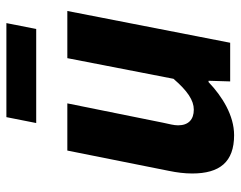

<svg xmlns="http://www.w3.org/2000/svg" viewBox="-94 -628 735 586"><g transform="rotate(-90 273.0 -335.5)"><path d="M153 12C213 12 271 -24 315 -66H319L317 0H435L532 -497H388L325 -173C288 -130 259 -111 231 -111C201 -111 183 -127 183 -159C183 -172 187 -186 191 -205L250 -497H106L44 -187C39 -163 36 -139 36 -116C36 -32 71 12 153 12ZM190 -592H477L495 -683H208Z"/></g></svg>

Font: Source Sans Pro
Style: Bold Italic
Weight: 700
Italic angle: -11°
Designer: Paul D. Hunt
Foundry: Adobe Systems Incorporated
Version: Version 3.006;hotconv 1.0.111;makeotfexe 2.5.65597